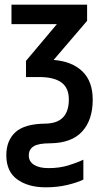

<svg xmlns="http://www.w3.org/2000/svg" viewBox="-20 -560 451 820"><path d="M175 240Q101 240 54 206.5Q7 173 7 103Q7 40 46 4.5Q85 -31 173 -32Q274 -33 274 -135Q274 -185 242 -208Q210 -231 147 -231H91V-300L223 -457H29V-540H352V-471L209 -304Q287 -298 331.5 -255.5Q376 -213 376 -134Q376 -48 331 1.5Q286 51 194 52Q144 52 123.5 65Q103 78 103 104Q103 130 125.5 144Q148 158 187 158Q234 158 271.5 146.5Q309 135 336 122V207Q309 220 267 230Q225 240 175 240Z"/></svg>

Font: Avrile Sans Condensed Medium
Style: Regular
Weight: 500
Width: 3
Designer: Monotype Design Team
Foundry: Monotype Imaging Inc.
Version: Version 2.001;September 10, 2019;FontCreator 11.5.0.2425 64-